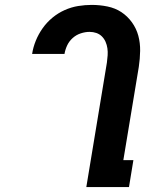

<svg xmlns="http://www.w3.org/2000/svg" viewBox="-20 -763 640 783"><path d="M332 0 416 -508Q418 -523 419 -537.5Q420 -552 418 -566Q416 -580 410.5 -592.5Q405 -605 395.5 -614.5Q386 -624 373 -628.5Q360 -633 345 -633Q328 -633 309.5 -627Q291 -621 276.5 -608Q262 -595 254 -578Q246 -561 243 -543H111Q115 -570 126 -597Q137 -624 154 -648Q171 -672 194 -691Q217 -710 244 -722Q271 -734 299 -738.5Q327 -743 354 -743Q387 -743 418.5 -736.5Q450 -730 475 -713.5Q500 -697 518 -672Q536 -647 544 -617.5Q552 -588 551.5 -555.5Q551 -523 546 -490L483 -110H524L506 0Z"/></svg>

Font: Iosevka Extrabold Extended
Style: Italic
Weight: 800
Width: 7
Italic angle: -9°
Monospace: yes
Designer: Belleve Invis
Foundry: Belleve Invis
Version: Version 32.5.0; ttfautohint (v1.8.4)